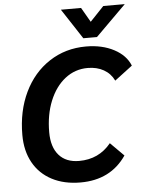

<svg xmlns="http://www.w3.org/2000/svg" viewBox="-61 -965 777 1024"><g transform="rotate(-5 327.5 -453.5)"><path d="M41 -269Q41 -397 89 -497Q137 -597 223.5 -653.5Q310 -710 420 -710Q506 -710 569.5 -676.5Q633 -643 655 -587L560 -515Q541 -554 504.5 -574.5Q468 -595 419 -595Q351 -595 298 -553.5Q245 -512 215 -438.5Q185 -365 185 -271Q185 -192 223 -148.5Q261 -105 331 -105Q437 -105 502 -185L574 -113Q490 10 329 10Q241 10 176 -24Q111 -58 76 -121Q41 -184 41 -269ZM304 -917H412L457 -839L531 -917H646L483 -755H410Z"/></g></svg>

Font: Sarabun
Style: Bold Italic
Weight: 700
Italic angle: -10°
Designer: Suppakit Chalermlarp | Katatrad Co.,Ltd.
Foundry: Cadson Demak Co.,Ltd.
Version: Version 1.000; ttfautohint (v1.6)